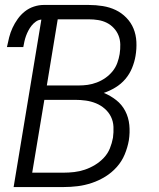

<svg xmlns="http://www.w3.org/2000/svg" viewBox="-20 -755 640 775"><path d="M237 0H35L147 -676Q135 -675 125 -668Q115 -661 107.5 -651.5Q100 -642 94.5 -631.5Q89 -621 85 -610Q81 -599 78.5 -587.5Q76 -576 74 -565H8Q12 -585 17 -604.5Q22 -624 30.5 -642.5Q39 -661 51.5 -678.5Q64 -696 80.5 -709Q97 -722 117 -728.5Q137 -735 156 -735H338Q367 -735 395 -730.5Q423 -726 447 -714.5Q471 -703 490 -683.5Q509 -664 519 -639.5Q529 -615 530.5 -586.5Q532 -558 527 -529Q523 -505 513 -480.5Q503 -456 486 -436Q469 -416 446 -402Q423 -388 399 -380Q426 -369 449 -351Q472 -333 485.5 -307Q499 -281 502 -250.5Q505 -220 500 -188Q495 -160 483.5 -132Q472 -104 451.5 -81Q431 -58 405 -42Q379 -26 350.5 -16.5Q322 -7 293.5 -3.5Q265 0 237 0ZM169 -410H297Q316 -410 334 -412.5Q352 -415 370.5 -422Q389 -429 405.5 -440.5Q422 -452 434.5 -467.5Q447 -483 453.5 -501Q460 -519 463 -537Q466 -557 465.5 -576Q465 -595 458.5 -611.5Q452 -628 439.5 -641.5Q427 -655 411 -663Q395 -671 376.5 -674Q358 -677 339 -677H213ZM110 -58H236Q258 -58 279.5 -60.5Q301 -63 322 -70Q343 -77 363 -89Q383 -101 399 -118Q415 -135 423.5 -156Q432 -177 436 -199Q439 -221 438 -243Q437 -265 428 -283.5Q419 -302 403 -316Q387 -330 367.5 -338Q348 -346 326.5 -349Q305 -352 283 -352H159Z"/></svg>

Font: Iosevka Aile Light
Style: Italic
Weight: 300
Italic angle: -9°
Designer: Belleve Invis
Foundry: Belleve Invis
Version: Version 31.1.0; ttfautohint (v1.8.4)